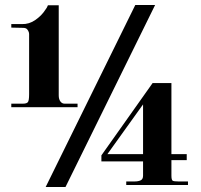

<svg xmlns="http://www.w3.org/2000/svg" viewBox="-20 -737 799 765"><path d="M550 -94H384V-118L588 -406H663V-123H724V-99H663V-38Q663 -20 668 -17Q673 -14 691 -14H729V0H483V-14H516Q531 -14 540.5 -18.5Q550 -23 550 -37ZM519 -717H598L241 8H162ZM96 -362V-602Q96 -605 95 -608Q93 -615 88 -620.5Q83 -626 72 -626L25 -627V-641H67Q96 -640 121 -657.5Q146 -675 160 -697Q164 -702 166.5 -706.5Q169 -711 171 -716H214V-357Q214 -342 220.5 -333Q227 -324 237 -324H289V-310H25V-324H72Q86 -324 91 -330Q96 -336 96 -362ZM550 -123V-321L408 -123Z"/></svg>

Font: Fette UNZ Fraktur
Style: Regular
Weight: 900
Foundry: UNZ1 Extensions by Catfonts.de
Version: Version 0.000 2012 initial release